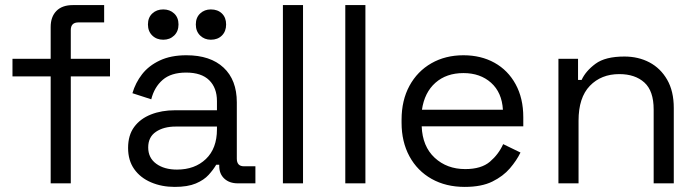

<svg xmlns="http://www.w3.org/2000/svg" viewBox="-20 -720 2743 754"><path d="M179 0V-420H29V-489H179V-614Q179 -654 201.5 -677Q224 -700 266 -700H389V-632H288Q258 -632 258 -602V-489H412V-420H258V0Z M666 14Q615 14 573 -4Q531 -22 507 -56Q483 -90 483 -139Q483 -189 507 -221.5Q531 -254 573 -270.5Q615 -287 667 -287H832V-323Q832 -375 801.5 -405Q771 -435 711 -435Q652 -435 619 -406.5Q586 -378 574 -330L500 -354Q512 -395 538 -428.5Q564 -462 607.5 -482.5Q651 -503 712 -503Q806 -503 858 -454.5Q910 -406 910 -318V-97Q910 -67 938 -67H983V0H914Q881 0 861 -18.5Q841 -37 841 -68V-73H829Q818 -54 799.5 -33.5Q781 -13 749 0.5Q717 14 666 14ZM675 -54Q745 -54 788.5 -95.5Q832 -137 832 -212V-223H670Q623 -223 592.5 -202.5Q562 -182 562 -141Q562 -100 593.5 -77Q625 -54 675 -54ZM808 -564Q783 -564 766 -580.5Q749 -597 749 -624Q749 -651 766 -667Q783 -683 808 -683Q835 -683 851.5 -667Q868 -651 868 -624Q868 -597 851.5 -580.5Q835 -564 808 -564ZM621 -564Q595 -564 578 -580.5Q561 -597 561 -624Q561 -651 578 -667Q595 -683 621 -683Q647 -683 664 -667Q681 -651 681 -624Q681 -597 664 -580.5Q647 -564 621 -564Z M1091 0V-700H1170V0Z M1336 0V-700H1415V0Z M1805 14Q1731 14 1675 -17.5Q1619 -49 1588 -106Q1557 -163 1557 -238V-250Q1557 -326 1588 -383Q1619 -440 1674 -471.5Q1729 -503 1800 -503Q1869 -503 1922 -473.5Q1975 -444 2005 -389Q2035 -334 2035 -260V-224H1636Q1639 -145 1687 -100.5Q1735 -56 1807 -56Q1870 -56 1904 -85Q1938 -114 1956 -154L2024 -121Q2009 -90 1982.5 -59Q1956 -28 1913.5 -7Q1871 14 1805 14ZM1637 -289H1955Q1951 -357 1908.5 -395Q1866 -433 1800 -433Q1733 -433 1690 -395Q1647 -357 1637 -289Z M2173 0V-489H2250V-406H2264Q2280 -441 2318.5 -469.5Q2357 -498 2432 -498Q2487 -498 2530.5 -475Q2574 -452 2600 -407Q2626 -362 2626 -296V0H2547V-290Q2547 -363 2510.5 -396Q2474 -429 2412 -429Q2341 -429 2296.5 -383Q2252 -337 2252 -246V0Z"/></svg>

Font: Space Grotesk Light
Style: Regular
Weight: 400
Version: Version 2.000